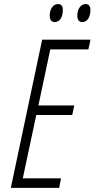

<svg xmlns="http://www.w3.org/2000/svg" viewBox="-20 -905 456 925"><path d="M265.1 0H32.2L183.1 -713.9H416L405.8 -667H222.2L165 -397H337.9L328.1 -351.1H154.8L89.8 -45.9H273.9ZM219.7 -830.1Q219.7 -854 230.7 -869.6Q241.7 -885.3 259.8 -885.3Q282.7 -885.3 282.7 -856.9Q282.7 -831.1 272.2 -814.9Q261.7 -798.8 243.7 -798.8Q219.7 -798.8 219.7 -830.1ZM352.5 -830.1Q352.5 -854 363.8 -869.6Q375 -885.3 392.6 -885.3Q415.5 -885.3 415.5 -856.9Q415.5 -831.1 405 -814.9Q394.5 -798.8 376.5 -798.8Q352.5 -798.8 352.5 -830.1Z"/></svg>

Font: TypoPRO Open Sans Condensed
Style: Italic
Weight: 300
Width: 3
Italic angle: -12°
Foundry: Ascender Corporation
Version: Version 1.10